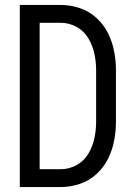

<svg xmlns="http://www.w3.org/2000/svg" viewBox="-20 -755 540 775"><path d="M60 0V-735H225Q264 -735 301.5 -722.5Q339 -710 368.5 -683.5Q398 -657 415.5 -622Q433 -587 440.5 -549Q448 -511 448 -472V-263Q448 -224 440.5 -186Q433 -148 415.5 -113Q398 -78 368.5 -51.5Q339 -25 301.5 -12.5Q264 0 225 0ZM140 -72H225Q259 -72 289 -88.5Q319 -105 336.5 -134.5Q354 -164 361 -197Q368 -230 368 -263V-472Q368 -505 361 -538Q354 -571 336.5 -600.5Q319 -630 289 -646.5Q259 -663 225 -663H140Z"/></svg>

Font: Iosevka SS08
Style: Regular
Weight: 400
Monospace: yes
Designer: Belleve Invis
Foundry: Belleve Invis
Version: 2.1.0; ttfautohint (v1.8.2)